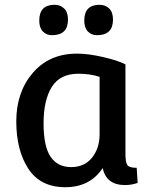

<svg xmlns="http://www.w3.org/2000/svg" viewBox="-20 -770 649 802"><path d="M396 -750Q420 -750 436 -734.5Q452 -719 452 -688Q452 -623 385 -623Q362 -623 347 -638.5Q332 -654 332 -684Q332 -750 396 -750ZM208 -750Q232 -750 248 -734.5Q264 -719 264 -688Q264 -623 197 -623Q174 -623 159 -638.5Q144 -654 144 -684Q144 -750 208 -750ZM504 -501V-127Q504 -92 512 -80.5Q520 -69 551 -69L555 -6Q530 3 502 3Q424 3 409 -68Q356 12 252.5 12Q149 12 98.5 -65Q48 -142 48 -263.5Q48 -385 117 -465.5Q186 -546 302 -546Q349 -546 411.5 -531.5Q474 -517 504 -501ZM396 -209V-449Q357 -462 307 -462Q231 -462 196.5 -407Q162 -352 162 -255Q162 -158 191.5 -115Q221 -72 277 -72Q333 -72 364.5 -111.5Q396 -151 396 -209Z"/></svg>

Font: Convergence
Style: Regular
Weight: 400
Designer: Nicolas Silva and John Vargas
Foundry: Nicolas Silva and Jonh Vargas
Version: Version 1.002